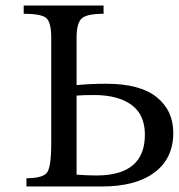

<svg xmlns="http://www.w3.org/2000/svg" viewBox="-20 -677 649 697"><path d="M166 -539Q166 -594 149 -610.5Q132 -627 66 -627V-657H356V-627Q295 -627 276.5 -610Q258 -593 258 -540V-368Q308 -373 366 -373Q488 -373 548.5 -324.5Q609 -276 609 -195Q609 -102 541 -51Q473 0 349 0H76V-30Q138 -30 152 -52.5Q166 -75 166 -156ZM506 -188Q506 -261 457 -296.5Q408 -332 322 -332Q282 -332 258 -330V-43Q296 -40 330 -40Q506 -40 506 -188Z"/></svg>

Font: myMathFont
Style: Regular
Weight: 400
Designer: Ross Mills, John Hudson & Paul Hanslow, Tiro Typeworks Ltd; with prior portions MicroPress Inc., and Coen Hoffman. Math 
Foundry: Tiro Typeworks Ltd
Version: Version 2.13 b171